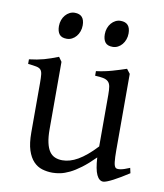

<svg xmlns="http://www.w3.org/2000/svg" viewBox="-78 -726 686 805"><g transform="rotate(10 265.0 -323.5)"><path d="M522 -40Q503.9 -28.3 487.3 -18.3Q470.7 -8.3 456.5 -1Q442.4 6.3 431.6 10.5Q420.9 14.6 415 14.6Q397.9 14.6 387.2 -8.1Q376.5 -30.8 373.5 -81.1Q343.3 -50.8 318.1 -32Q293 -13.2 271.7 -2.9Q250.5 7.3 232.7 11Q214.8 14.6 199.2 14.6Q176.3 14.6 155.3 8.3Q134.3 2 118.2 -14.9Q102.1 -31.7 92.5 -61Q83 -90.3 83 -136.2V-347.2Q83 -370.6 81.5 -383.5Q80.1 -396.5 74 -403.1Q67.9 -409.7 55.2 -412.1Q42.5 -414.6 20 -417V-436.5Q37.6 -438.5 53 -441.4Q68.4 -444.3 82.8 -448.2Q97.2 -452.1 111.8 -457.3Q126.5 -462.4 142.6 -468.8L156.2 -449.7V-163.1Q156.2 -128.9 161.4 -106Q166.5 -83 176 -69.3Q185.5 -55.7 199.5 -49.8Q213.4 -43.9 231 -43.9Q246.6 -43.9 262.9 -48.6Q279.3 -53.2 296.6 -63.2Q314 -73.2 333 -89.1Q352.1 -105 373.5 -127.9V-347.2Q373.5 -369.1 371.3 -382.3Q369.1 -395.5 361.8 -402.8Q354.5 -410.2 341.1 -413.1Q327.6 -416 305.2 -417V-436.5Q340.3 -440.9 372.6 -450.2Q404.8 -459.5 432.1 -468.8L446.8 -449.7V-124Q446.8 -93.8 449 -74.7Q451.2 -55.7 458 -50.8Q463.9 -46.9 478 -49.1Q492.2 -51.3 517.1 -62ZM412.6 -615.7Q412.6 -602.1 408.2 -589.8Q403.8 -577.6 396.2 -568.6Q388.7 -559.6 378.4 -554.2Q368.2 -548.8 356 -548.8Q334 -548.8 324.5 -561Q314.9 -573.2 314.9 -595.7Q314.9 -609.4 319.3 -621.6Q323.7 -633.8 331.5 -642.8Q339.4 -651.9 349.4 -657Q359.4 -662.1 371.1 -662.1Q412.6 -662.1 412.6 -615.7ZM217.3 -615.7Q217.3 -602.1 212.9 -589.8Q208.5 -577.6 200.9 -568.6Q193.4 -559.6 183.1 -554.2Q172.9 -548.8 160.6 -548.8Q138.7 -548.8 129.2 -561Q119.6 -573.2 119.6 -595.7Q119.6 -609.4 124 -621.6Q128.4 -633.8 136.2 -642.8Q144 -651.9 154.1 -657Q164.1 -662.1 175.8 -662.1Q217.3 -662.1 217.3 -615.7Z"/></g></svg>

Font: Noto Serif Devanagari
Style: Bold
Weight: 700
Designer: Monotype Design Team
Foundry: Monotype Imaging Inc.
Version: Version 1.01